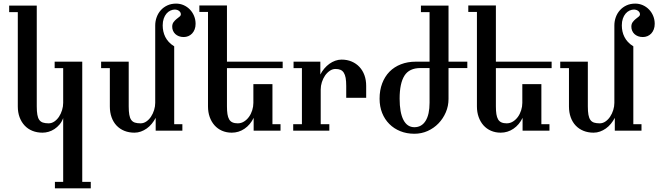

<svg xmlns="http://www.w3.org/2000/svg" viewBox="-20 -710 3577 1043"><path d="M473.1 313H278.3V277.8H323.2V-68.4Q315.9 -48.3 303.5 -33.7Q291 -19 275.9 -9Q260.7 1 243.9 5.9Q227.1 10.7 210.9 10.7Q180.7 10.7 156 0.7Q131.3 -9.3 113.8 -28.1Q96.2 -46.9 86.4 -73.2Q76.7 -99.6 76.7 -131.8V-644H29.8V-679.7H179.7V-132.3Q179.7 -104.5 182.9 -86.7Q186 -68.8 193.4 -58.6Q200.7 -48.3 213.1 -44.2Q225.6 -40 244.1 -40Q260.7 -40 275.4 -50Q290 -60.1 300.5 -75.9Q311 -91.8 317.1 -111.6Q323.2 -131.3 323.2 -150.9V-339.8H276.9V-375H426.8V277.8H473.1Z M1042.5 -580.6Q1042.5 -564 1037.4 -550.5Q1032.2 -537.1 1023.4 -527.8Q1014.6 -518.6 1002.9 -513.7Q991.2 -508.8 978 -508.8Q963.4 -508.8 951.9 -513.2Q940.4 -517.6 932.4 -525.1Q924.3 -532.7 919.9 -543Q915.5 -553.2 915.5 -564.9Q915.5 -580.1 922.9 -589.8Q930.2 -599.6 939 -606.7Q947.8 -613.8 955.1 -619.4Q962.4 -625 962.4 -632.3Q962.4 -639.2 959 -644Q955.6 -648.9 950.7 -652.1Q945.8 -655.3 940.4 -656.7Q935.1 -658.2 930.7 -658.2Q918 -658.2 905.8 -652.6Q893.6 -647 884.3 -636Q875 -625 869.4 -608.9Q863.8 -592.8 863.8 -572.3Q863.8 -555.7 867.2 -539.8Q870.6 -523.9 877.9 -509.3Q885.3 -494.6 897.2 -481.7Q909.2 -468.8 926.3 -458.5V-35.2H970.7V0H825.7V-69.8Q816.4 -52.2 804.2 -37.4Q792 -22.5 777.1 -12Q762.2 -1.5 745.4 4.6Q728.5 10.7 710.4 10.7Q680.2 10.7 655.5 0.7Q630.9 -9.3 613.3 -27.8Q595.7 -46.4 586.2 -72.8Q576.7 -99.1 576.7 -131.8V-339.8H529.3V-375H679.2V-132.3Q679.2 -104.5 682.4 -86.7Q685.5 -68.8 693.1 -58.3Q700.7 -47.9 713.1 -43.9Q725.6 -40 743.7 -40Q760.3 -40 774.9 -50Q789.6 -60.1 800.3 -76.2Q811 -92.3 817.1 -112.1Q823.2 -131.8 823.2 -150.9V-571.8Q823.2 -595.2 831.1 -616.7Q838.9 -638.2 853.5 -654.5Q868.2 -670.9 889.2 -680.7Q910.2 -690.4 936.5 -690.4Q958.5 -690.4 977.8 -681.9Q997.1 -673.3 1011.5 -658.4Q1025.9 -643.6 1034.2 -623.5Q1042.5 -603.5 1042.5 -580.6Z M1515.6 -339.8H1212.9V-132.3Q1212.9 -107.4 1215.6 -90.1Q1218.3 -72.8 1224.9 -61.5Q1231.4 -50.3 1242.9 -45.2Q1254.4 -40 1271.5 -40Q1290 -40 1305.7 -49.8Q1321.3 -59.6 1332.5 -75.2Q1343.8 -90.8 1350.1 -110.8Q1356.4 -130.9 1356.4 -150.9V-252.9H1460V-35.2H1503.9V0H1357.9V-69.8Q1339.8 -32.2 1308.3 -10.7Q1276.9 10.7 1238.8 10.7Q1210 10.7 1186 0.2Q1162.1 -10.3 1145.3 -29.3Q1128.4 -48.3 1119.1 -74.5Q1109.9 -100.6 1109.9 -131.8V-645H1063V-680.2H1212.9V-375H1515.6Z M1969.2 -178.7H1860.8V-243.2Q1860.8 -269 1857.7 -286.6Q1854.5 -304.2 1847.4 -315.2Q1840.3 -326.2 1829.3 -330.8Q1818.4 -335.4 1802.7 -335.4Q1786.1 -335.4 1771.5 -325.4Q1756.8 -315.4 1745.8 -299.6Q1734.9 -283.7 1728.5 -263.7Q1722.2 -243.7 1722.2 -224.1V-35.2H1769V0H1572.8V-35.2H1620.1V-339.8H1574.7V-375H1720.2V-305.2Q1729 -322.8 1741.7 -337.6Q1754.4 -352.5 1769.3 -363.3Q1784.2 -374 1801 -380.1Q1817.9 -386.2 1835.4 -386.2Q1865.7 -386.2 1890.4 -375.7Q1915 -365.2 1932.6 -346.4Q1950.2 -327.6 1959.7 -301.5Q1969.2 -275.4 1969.2 -243.7Z M2518.6 -340.3H2416.5V-172.4Q2416.5 -134.3 2401.9 -100.1Q2387.2 -65.9 2362.1 -39.8Q2336.9 -13.7 2303.2 1.5Q2269.5 16.6 2231 16.6Q2189.5 16.6 2154.8 2.7Q2120.1 -11.2 2095 -36.4Q2069.8 -61.5 2055.9 -96.4Q2042 -131.3 2042 -173.8Q2042 -220.2 2056.2 -257.3Q2070.3 -294.4 2095.9 -320.6Q2121.6 -346.7 2158 -360.8Q2194.3 -375 2239.3 -375H2313.5V-644H2266.6V-679.7H2416.5V-375H2518.6ZM2313.5 -340.3H2263.7Q2203.1 -340.3 2177 -298.8Q2150.9 -257.3 2150.9 -174.3Q2150.9 -98.6 2171.4 -58.8Q2191.9 -19 2231 -19Q2270.5 -19 2292 -53.5Q2313.5 -87.9 2313.5 -151.9Z M2976.6 -339.8H2673.8V-132.3Q2673.8 -107.4 2676.5 -90.1Q2679.2 -72.8 2685.8 -61.5Q2692.4 -50.3 2703.9 -45.2Q2715.3 -40 2732.4 -40Q2751 -40 2766.6 -49.8Q2782.2 -59.6 2793.5 -75.2Q2804.7 -90.8 2811 -110.8Q2817.4 -130.9 2817.4 -150.9V-252.9H2920.9V-35.2H2964.8V0H2818.8V-69.8Q2800.8 -32.2 2769.3 -10.7Q2737.8 10.7 2699.7 10.7Q2670.9 10.7 2647 0.2Q2623 -10.3 2606.2 -29.3Q2589.4 -48.3 2580.1 -74.5Q2570.8 -100.6 2570.8 -131.8V-645H2523.9V-680.2H2673.8V-375H2976.6Z M3536.6 -580.6Q3536.6 -564 3531.5 -550.5Q3526.4 -537.1 3517.6 -527.8Q3508.8 -518.6 3497.1 -513.7Q3485.4 -508.8 3472.2 -508.8Q3457.5 -508.8 3446 -513.2Q3434.6 -517.6 3426.5 -525.1Q3418.5 -532.7 3414.1 -543Q3409.7 -553.2 3409.7 -564.9Q3409.7 -580.1 3417 -589.8Q3424.3 -599.6 3433.1 -606.7Q3441.9 -613.8 3449.2 -619.4Q3456.5 -625 3456.5 -632.3Q3456.5 -639.2 3453.1 -644Q3449.7 -648.9 3444.8 -652.1Q3439.9 -655.3 3434.6 -656.7Q3429.2 -658.2 3424.8 -658.2Q3412.1 -658.2 3399.9 -652.6Q3387.7 -647 3378.4 -636Q3369.1 -625 3363.5 -608.9Q3357.9 -592.8 3357.9 -572.3Q3357.9 -555.7 3361.3 -539.8Q3364.7 -523.9 3372.1 -509.3Q3379.4 -494.6 3391.4 -481.7Q3403.3 -468.8 3420.4 -458.5V-35.2H3464.8V0H3319.8V-69.8Q3310.5 -52.2 3298.3 -37.4Q3286.1 -22.5 3271.2 -12Q3256.3 -1.5 3239.5 4.6Q3222.7 10.7 3204.6 10.7Q3174.3 10.7 3149.7 0.7Q3125 -9.3 3107.4 -27.8Q3089.8 -46.4 3080.3 -72.8Q3070.8 -99.1 3070.8 -131.8V-339.8H3023.4V-375H3173.3V-132.3Q3173.3 -104.5 3176.5 -86.7Q3179.7 -68.8 3187.3 -58.3Q3194.8 -47.9 3207.3 -43.9Q3219.7 -40 3237.8 -40Q3254.4 -40 3269 -50Q3283.7 -60.1 3294.4 -76.2Q3305.2 -92.3 3311.3 -112.1Q3317.4 -131.8 3317.4 -150.9V-571.8Q3317.4 -595.2 3325.2 -616.7Q3333 -638.2 3347.7 -654.5Q3362.3 -670.9 3383.3 -680.7Q3404.3 -690.4 3430.7 -690.4Q3452.6 -690.4 3471.9 -681.9Q3491.2 -673.3 3505.6 -658.4Q3520 -643.6 3528.3 -623.5Q3536.6 -603.5 3536.6 -580.6Z"/></svg>

Font: Arian Grqi
Style: Italic
Weight: 400
Italic angle: -15°
Designer: Ruben Hakobyan (Tarumian)
Foundry: Ruben Hakobyan (Tarumian)
Version: Version 1.002